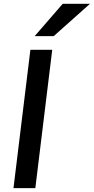

<svg xmlns="http://www.w3.org/2000/svg" viewBox="-20 -967 482 987"><path d="M158.2 -781.2 302.2 -947.3H442.4L255.9 -781.2ZM49.3 0 136.2 -710.9H248.5L161.6 0Z"/></svg>

Font: Muli
Style: Semi-BoldItalic
Weight: 600
Italic angle: -7°
Designer: Vernon Adams
Foundry: newtypography
Version: Version 2.0; ttfautohint (v1.00rc1.2-2d82) -l 8 -r 50 -G 200